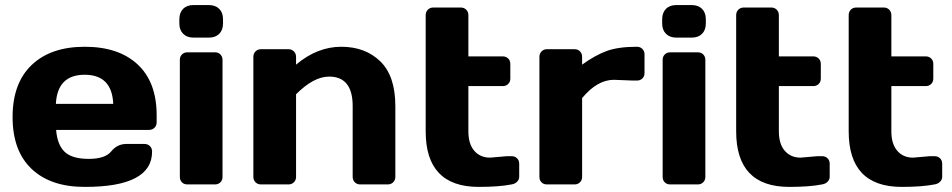

<svg xmlns="http://www.w3.org/2000/svg" viewBox="-20 -730 3769 760"><path d="M600.1 -273.9V-246.1Q600.1 -232.9 591.6 -224.4Q583 -215.8 569.8 -215.8H202.1Q207 -155.8 236.6 -128.4Q266.1 -101.1 331.1 -101.1Q396 -101.1 419.9 -130.4Q443.8 -159.7 479 -160.2H551.8Q564.9 -160.2 573.5 -151.6Q582 -143.1 582 -129.9Q582 10.3 314.9 9.8Q180.2 9.8 105 -61.5Q29.8 -132.8 29.8 -266.8Q29.8 -400.9 105.5 -472.9Q181.2 -544.9 315.4 -544.9Q449.7 -544.9 524.9 -474.9Q600.1 -404.8 600.1 -273.9ZM201.2 -318.8H428.2Q423.3 -434.1 315.2 -434.1Q207 -434.1 201.2 -318.8Z M689.9 -637.2V-653.8Q689.9 -679.7 704.8 -694.8Q719.7 -710 746.1 -710H806.6Q832.5 -710 847.7 -695.1Q862.8 -680.2 862.8 -653.8V-637.2Q862.8 -611.3 847.9 -596.2Q833 -581.1 806.6 -581.1H746.1Q720.2 -581.1 705.1 -596.2Q689.9 -611.3 689.9 -637.2ZM691.9 -29.8V-493.2Q691.9 -506.3 700.4 -514.6Q709 -522.9 721.7 -522.9H831.1Q844.2 -522.9 852.5 -514.4Q860.8 -505.9 860.8 -493.2V-29.8Q860.8 -16.6 852.3 -8.3Q843.8 0 831.1 0H721.7Q708.5 0 700.2 -8.3Q691.9 -16.6 691.9 -29.8Z M982.9 -29.8V-504.9Q982.9 -518.1 991.5 -526.6Q1000 -535.2 1012.7 -535.2H1122.1Q1134.8 -535.2 1143.3 -526.6Q1151.9 -518.1 1151.9 -504.9V-474.1Q1235.8 -544.9 1330.8 -544.9Q1425.8 -544.9 1485.4 -487.1Q1544.9 -429.2 1544.9 -310.1V-29.8Q1544.9 -17.1 1536.4 -8.5Q1527.8 0 1514.6 0H1405.8Q1393.1 0 1384.5 -8.5Q1376 -17.1 1376 -29.8V-310.1Q1376 -426.8 1282.7 -426.8Q1221.7 -426.8 1151.9 -356.9V-29.8Q1151.9 -17.1 1143.3 -8.5Q1134.8 0 1122.1 0H1012.7Q1000 0 991.5 -8.5Q982.9 -17.1 982.9 -29.8Z M1919.9 -106 1986.8 -111.8H2004.9Q2018.1 -111.8 2026.6 -103.5Q2035.2 -95.2 2035.2 -82V-29.8Q2035.2 -19 2026.6 -10.5Q2018.1 -2 2004.9 0Q1955.1 9.8 1875 9.8Q1665 9.8 1665 -210V-669.9Q1665 -683.1 1673.6 -691.7Q1682.1 -700.2 1694.8 -700.2H1804.2Q1816.9 -700.2 1825.4 -691.7Q1834 -683.1 1834 -669.9V-506.8H1970.2Q1982.9 -506.8 1991.5 -498.5Q2000 -490.2 2000 -477.1V-418.9Q2000 -405.8 1991.5 -397.5Q1982.9 -389.2 1970.2 -389.2H1834V-210Q1834 -160.2 1857.4 -133.1Q1880.9 -106 1919.9 -106Z M2485.4 -411.1 2410.2 -414.1Q2344.2 -414.1 2284.2 -341.8V-29.8Q2284.2 -16.6 2275.6 -8.3Q2267.1 0 2254.4 0H2145Q2131.8 0 2123.5 -8.3Q2115.2 -16.6 2115.2 -29.8V-504.9Q2115.2 -518.1 2123.8 -526.6Q2132.3 -535.2 2145 -535.2H2254.4Q2267.6 -535.2 2275.9 -526.6Q2284.2 -518.1 2284.2 -504.9V-474.1Q2334 -510.3 2380.1 -527.6Q2426.3 -544.9 2501 -544.9Q2514.2 -544.9 2522.7 -536.4Q2531.2 -527.8 2531.2 -515.1V-440.9Q2531.2 -427.7 2522.7 -419.4Q2514.2 -411.1 2501 -411.1Z M2601.1 -637.2V-653.8Q2601.1 -679.7 2616 -694.8Q2630.9 -710 2657.2 -710H2717.8Q2743.7 -710 2758.8 -695.1Q2773.9 -680.2 2773.9 -653.8V-637.2Q2773.9 -611.3 2759 -596.2Q2744.1 -581.1 2717.8 -581.1H2657.2Q2631.3 -581.1 2616.2 -596.2Q2601.1 -611.3 2601.1 -637.2ZM2603 -29.8V-493.2Q2603 -506.3 2611.6 -514.6Q2620.1 -522.9 2632.8 -522.9H2742.2Q2755.4 -522.9 2763.7 -514.4Q2772 -505.9 2772 -493.2V-29.8Q2772 -16.6 2763.4 -8.3Q2754.9 0 2742.2 0H2632.8Q2619.6 0 2611.3 -8.3Q2603 -16.6 2603 -29.8Z M3148.9 -106 3215.8 -111.8H3233.9Q3247.1 -111.8 3255.6 -103.5Q3264.2 -95.2 3264.2 -82V-29.8Q3264.2 -19 3255.6 -10.5Q3247.1 -2 3233.9 0Q3184.1 9.8 3104 9.8Q2894 9.8 2894 -210V-669.9Q2894 -683.1 2902.6 -691.7Q2911.1 -700.2 2923.8 -700.2H3033.2Q3045.9 -700.2 3054.4 -691.7Q3063 -683.1 3063 -669.9V-506.8H3199.2Q3211.9 -506.8 3220.5 -498.5Q3229 -490.2 3229 -477.1V-418.9Q3229 -405.8 3220.5 -397.5Q3211.9 -389.2 3199.2 -389.2H3063V-210Q3063 -160.2 3086.4 -133.1Q3109.9 -106 3148.9 -106Z M3594.2 -106 3661.1 -111.8H3679.2Q3692.4 -111.8 3700.9 -103.5Q3709.5 -95.2 3709.5 -82V-29.8Q3709.5 -19 3700.9 -10.5Q3692.4 -2 3679.2 0Q3629.4 9.8 3549.3 9.8Q3339.4 9.8 3339.4 -210V-669.9Q3339.4 -683.1 3347.9 -691.7Q3356.4 -700.2 3369.1 -700.2H3478.5Q3491.2 -700.2 3499.8 -691.7Q3508.3 -683.1 3508.3 -669.9V-506.8H3644.5Q3657.2 -506.8 3665.8 -498.5Q3674.3 -490.2 3674.3 -477.1V-418.9Q3674.3 -405.8 3665.8 -397.5Q3657.2 -389.2 3644.5 -389.2H3508.3V-210Q3508.3 -160.2 3531.7 -133.1Q3555.2 -106 3594.2 -106Z"/></svg>

Font: Days One
Style: Regular
Weight: 400
Designer: Alexander Kalachev, Alexey Maslov, Jovanny Lemonad
Foundry: Alexander Kalachev, Alexey Maslov, Jovanny Lemonad
Version: Version 1.002